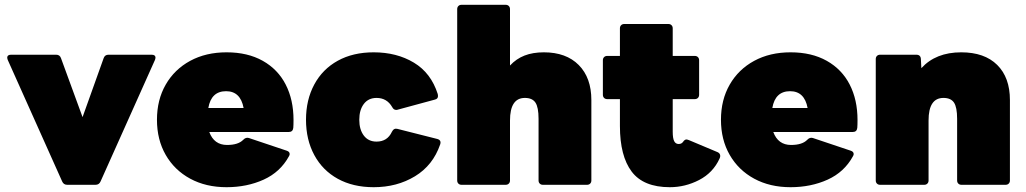

<svg xmlns="http://www.w3.org/2000/svg" viewBox="-20 -770 4274 800"><path d="M260 0Q245 0 239 -14L12 -521L10 -529Q10 -542 26 -542H214Q229 -542 234 -528L324 -282L412 -528Q417 -542 432 -542H612Q628 -542 628 -529L626 -521L399 -14Q393 0 378 0Z M634 -271Q634 -354 670.5 -417.5Q707 -481 772.5 -516.5Q838 -552 924 -552Q1012 -552 1075 -516.5Q1138 -481 1170.5 -417.5Q1203 -354 1203 -270Q1203 -248 1202 -237Q1200 -220 1183 -220H852Q872 -166 926 -166Q972 -166 993 -187Q1004 -199 1017 -195L1175 -142Q1187 -138 1187 -128Q1187 -124 1184 -119Q1148 -53 1078.5 -21.5Q1009 10 924 10Q838 10 772.5 -25.5Q707 -61 670.5 -124.5Q634 -188 634 -271ZM848 -320H995Q982 -390 922 -390Q860 -390 848 -320Z M1255 -271Q1255 -354 1289.5 -418Q1324 -482 1387.5 -517Q1451 -552 1537 -552Q1633 -552 1704.5 -509Q1776 -466 1804 -378Q1805 -375 1805 -370Q1805 -358 1792 -355L1637 -313Q1635 -312 1631 -312Q1620 -312 1614 -324Q1592 -362 1549 -362Q1515 -362 1496 -337Q1477 -312 1477 -271Q1477 -230 1496 -205Q1515 -180 1549 -180Q1594 -180 1613 -221Q1621 -237 1636 -233L1802 -191Q1820 -186 1814 -168Q1784 -81 1709 -35.5Q1634 10 1537 10Q1451 10 1387.5 -25Q1324 -60 1289.5 -124Q1255 -188 1255 -271Z M1903 0Q1895 0 1890 -5Q1885 -10 1885 -18V-732Q1885 -740 1890 -745Q1895 -750 1903 -750H2087Q2095 -750 2100 -745Q2105 -740 2105 -732V-497Q2131 -525 2165.5 -538.5Q2200 -552 2246 -552Q2339 -552 2391.5 -499Q2444 -446 2444 -353V-18Q2444 -10 2439 -5Q2434 0 2426 0H2242Q2234 0 2229 -5Q2224 -10 2224 -18V-275Q2224 -323 2211 -342.5Q2198 -362 2167 -362Q2105 -362 2105 -268V-18Q2105 -10 2100 -5Q2095 0 2087 0Z M2563 -245V-357H2510Q2502 -357 2497 -362Q2492 -367 2492 -375V-519Q2492 -527 2497 -532Q2502 -537 2510 -537H2563V-652Q2563 -660 2568 -665Q2573 -670 2581 -670H2765Q2773 -670 2778 -665Q2783 -660 2783 -652V-537H2875Q2883 -537 2888 -532Q2893 -527 2893 -519V-375Q2893 -367 2888 -362Q2883 -357 2875 -357H2783V-221Q2783 -194 2789 -182Q2795 -170 2808 -170Q2814 -170 2819 -172.5Q2824 -175 2830 -184Q2835 -189 2840 -189Q2843 -189 2851 -186L2970 -136Q2981 -131 2981 -120Q2981 -115 2978 -109Q2951 -50 2893 -20Q2835 10 2771 10Q2661 10 2612 -55Q2563 -120 2563 -245Z M2984 -271Q2984 -354 3020.5 -417.5Q3057 -481 3122.5 -516.5Q3188 -552 3274 -552Q3362 -552 3425 -516.5Q3488 -481 3520.5 -417.5Q3553 -354 3553 -270Q3553 -248 3552 -237Q3550 -220 3533 -220H3202Q3222 -166 3276 -166Q3322 -166 3343 -187Q3354 -199 3367 -195L3525 -142Q3537 -138 3537 -128Q3537 -124 3534 -119Q3498 -53 3428.5 -21.5Q3359 10 3274 10Q3188 10 3122.5 -25.5Q3057 -61 3020.5 -124.5Q2984 -188 2984 -271ZM3198 -320H3345Q3332 -390 3272 -390Q3210 -390 3198 -320Z M3647 0Q3639 0 3634 -5Q3629 -10 3629 -18V-524Q3629 -532 3634 -537Q3639 -542 3647 -542H3798Q3816 -542 3817 -524L3819 -486Q3879 -552 3985 -552Q4082 -552 4135 -499.5Q4188 -447 4188 -353V-18Q4188 -10 4183 -5Q4178 0 4170 0H3986Q3978 0 3973 -5Q3968 -10 3968 -18V-275Q3968 -323 3955 -342.5Q3942 -362 3911 -362Q3849 -362 3849 -268V-18Q3849 -10 3844 -5Q3839 0 3831 0Z"/></svg>

Font: LINE Seed Sans TH App Heavy
Style: Regular
Weight: 900
Designer: Dalton Maag Ltd | Thai characters by Cadson Demak Co.,Ltd.
Foundry: Dalton Maag Ltd
Version: Version 1.003